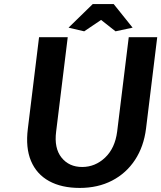

<svg xmlns="http://www.w3.org/2000/svg" viewBox="-20 -910 793 944"><path d="M372 14Q282.5 14 221.2 -19.8Q160 -53.5 132.5 -118.5Q105 -183.5 117 -278L172 -727H313L256 -263Q245.5 -181.5 282.5 -135.2Q319.5 -89 384 -89Q448 -89 496.8 -135.2Q545.5 -181.5 556 -263L613 -727H753L698 -278Q687 -189.5 643.8 -123.8Q600.5 -58 531 -22Q461.5 14 372 14ZM394 -756 317 -774 436 -890H539L632 -774L548 -756L477 -812Z"/></svg>

Font: Expletus Sans
Style: Italic
Weight: 400
Italic angle: -7°
Designer: Jasper de Waard
Foundry: Designtown
Version: Version 7.500